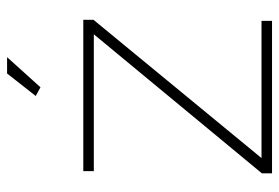

<svg xmlns="http://www.w3.org/2000/svg" viewBox="-140 -630 770 529"><g transform="rotate(-90 244.5 -365.0)"><path d="M32 -28 415 -491H38V-520H455V-492L74 -29H452V0H32ZM269 -638 245 -651 307 -730H352Z"/></g></svg>

Font: Raleway Thin ExtraLight
Style: Regular
Weight: 250
Version: Version 4.026